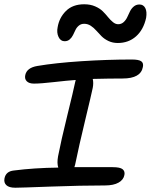

<svg xmlns="http://www.w3.org/2000/svg" viewBox="-48 -879 709 903"><path d="M255.9 -685.1Q236.8 -685.1 227.3 -705.3Q217.8 -725.6 223.1 -751Q230.5 -795.9 262.2 -827.4Q293.9 -858.9 348.1 -858.9Q377 -858.9 399.4 -849.1Q421.9 -839.4 435.5 -825.7Q449.2 -812 460.2 -798.3Q471.2 -784.7 483.2 -774.9Q495.1 -765.1 507.8 -765.1Q522.5 -765.1 533.2 -774.7Q543.9 -784.2 550.3 -797.9Q556.6 -811.5 563.2 -825.2Q569.8 -838.9 581.1 -848.4Q592.3 -857.9 607.9 -857.9Q626.5 -857.9 635.3 -841.1Q644 -824.2 639.2 -794.9Q627 -739.3 591.8 -708Q556.6 -676.8 505.9 -676.8Q481.9 -676.8 462.4 -686Q442.9 -695.3 429.7 -708.5Q416.5 -721.7 404.8 -735.1Q393.1 -748.5 378.9 -757.8Q364.7 -767.1 348.1 -767.1Q333 -767.1 322.8 -758.5Q312.5 -750 306.9 -738Q301.3 -726.1 295.4 -714.1Q289.6 -702.1 279.8 -693.6Q270 -685.1 255.9 -685.1ZM23.9 3.9Q-5.4 3.9 -18.1 -8.1Q-30.8 -20 -26.9 -40Q-20.5 -73.2 17.1 -77.1Q111.8 -89.4 226.1 -90.8Q219.2 -111.3 225.1 -144Q238.8 -215.3 268.3 -335.2Q297.9 -455.1 305.2 -491.2L308.1 -502.9Q267.1 -500 205.3 -492.9Q143.6 -485.8 111.8 -485.8Q88.9 -485.8 77.9 -496.8Q66.9 -507.8 70.8 -525.9Q78.1 -560.5 127.9 -568.8Q211.4 -583 334 -591.1Q456.5 -599.1 571.8 -599.1Q604.5 -599.1 616.2 -590.8Q627.9 -582.5 624 -564Q614.3 -509.8 528.8 -509.8Q466.3 -509.8 388.2 -507.8Q392.6 -489.3 388.2 -465.8Q382.8 -439 353.3 -316.7Q323.7 -194.3 305.2 -104Q304.2 -100.1 301.8 -92.8H481.9Q517.1 -92.8 528.8 -83Q540.5 -73.2 537.1 -56.2Q533.2 -33.7 509.8 -20.3Q486.3 -6.8 445.8 -6.8Q335 -6.8 190.7 -1.5Q46.4 3.9 23.9 3.9Z"/></svg>

Font: Shantell Sans Irregular Bouncy
Style: Italic
Weight: 400
Italic angle: -11.31°
Designer: Stephen Nixon, Anya Danilova, Shantell Martin
Foundry: Arrow Type
Version: Version 1.006;[9816181b4]